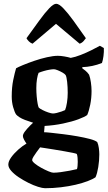

<svg xmlns="http://www.w3.org/2000/svg" viewBox="-20 -795 569 1015"><path d="M218 200Q205 200 181 192.5Q157 185 130 171.5Q103 158 79 142Q55 126 39.5 108.5Q24 91 24 75Q24 58 39 37Q54 16 76.5 -4Q99 -24 120 -36Q114 -44 107.5 -56Q101 -68 101 -76Q101 -86 112.5 -101Q124 -116 139 -131Q154 -146 165 -154L217 -143L213 -96Q223 -96 251 -93Q279 -90 315.5 -85.5Q352 -81 389 -74.5Q426 -68 454.5 -60.5Q483 -53 494 -44Q500 -31 502.5 -12.5Q505 6 505 21Q505 54 499.5 88Q494 122 485 142Q471 152 443.5 162.5Q416 173 380 181.5Q344 190 302 195Q260 200 218 200ZM262 118Q278 118 301 115Q324 112 347.5 107.5Q371 103 387 99Q389 93 390 82Q391 71 391 61Q391 50 390 38Q389 26 386 19Q384 17 365 13Q346 9 319.5 4.5Q293 0 266 -4.5Q239 -9 218.5 -12Q198 -15 192 -16Q183 -4 173 9.5Q163 23 156.5 34Q150 45 150 51Q150 58 164 69.5Q178 81 198 92Q218 103 236 110.5Q254 118 262 118ZM213 -129Q181 -138 155.5 -146Q130 -154 112 -161Q94 -168 82.5 -175.5Q71 -183 65 -190Q57 -202 49.5 -228.5Q42 -255 42 -285Q42 -334 50 -372.5Q58 -411 65 -434Q75 -440 101.5 -451Q128 -462 161.5 -473.5Q195 -485 228.5 -492.5Q262 -500 286 -500Q301 -500 321 -496.5Q341 -493 354 -489Q377 -493 406.5 -504.5Q436 -516 464 -530Q492 -544 508 -553L529 -541Q530 -521 527 -498.5Q524 -476 519 -462Q494 -452 468 -446.5Q442 -441 415 -440V-434Q422 -429 432 -421Q442 -413 451 -400Q457 -384 460.5 -359.5Q464 -335 464 -314Q464 -276 457 -241.5Q450 -207 441 -187Q428 -177 394.5 -164.5Q361 -152 313.5 -142Q266 -132 213 -129ZM260 -195Q267 -195 280 -198Q293 -201 305.5 -205.5Q318 -210 324 -213Q330 -227 334 -252.5Q338 -278 338 -304Q338 -335 335 -362Q332 -389 327 -398Q323 -404 311 -411Q299 -418 285.5 -423.5Q272 -429 265 -429Q256 -429 241.5 -426.5Q227 -424 211.5 -419.5Q196 -415 184 -410Q179 -398 175.5 -377Q172 -356 172 -329Q172 -307 174 -285Q176 -263 179 -247Q182 -231 185 -226Q190 -221 204.5 -213.5Q219 -206 235.5 -200.5Q252 -195 260 -195ZM152 -564Q141 -568 132.5 -576.5Q124 -585 120 -593Q157 -644 187 -685.5Q217 -727 240 -751Q263 -775 277 -775Q292 -775 315 -751Q338 -727 368 -686Q398 -645 434 -593Q430 -587 421.5 -577.5Q413 -568 401 -564L276 -669Z"/></svg>

Font: Texturina 12pt
Style: Bold
Weight: 700
Designer: Guillermo Torres Carreño
Foundry: Omnibus-Type
Version: Version 1.002